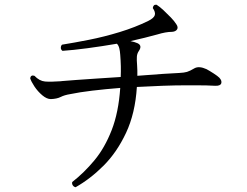

<svg xmlns="http://www.w3.org/2000/svg" viewBox="-20 -767 1040 808"><path d="M298 21Q290 19 286 12.5Q282 6 284 -1Q334 -40 377.5 -92.5Q421 -145 450 -219.5Q479 -294 486 -397Q423 -392 368.5 -385.5Q314 -379 276 -371Q251 -367 235.5 -359Q220 -351 194 -350Q177 -350 158 -366Q139 -382 125 -403Q111 -424 107 -438Q110 -453 125 -448Q146 -426 169.5 -424Q193 -422 234 -425Q240 -426 243 -426Q263 -428 301 -430.5Q339 -433 388 -436.5Q437 -440 488 -443Q489 -465 488.5 -488Q488 -511 486 -536Q485 -552 482 -564Q479 -576 472 -583Q408 -572 347.5 -564Q287 -556 243 -553Q236 -558 236 -566Q236 -574 241 -579Q291 -587 354.5 -599.5Q418 -612 483.5 -632Q549 -652 604 -679Q628 -691 631.5 -703.5Q635 -716 623 -733Q625 -749 639 -747Q652 -739 668 -724Q684 -709 699 -693.5Q714 -678 722 -665Q731 -652 725 -643Q719 -634 704 -633Q678 -633 642 -622Q617 -615 588.5 -608Q560 -601 529 -594Q539 -592 547 -589.5Q555 -587 559 -585Q580 -575 564 -552Q557 -542 556 -528.5Q555 -515 557 -492Q558 -481 558 -470Q558 -459 558 -448Q617 -453 665 -456Q713 -459 735 -460Q755 -461 767 -464.5Q779 -468 799 -480Q818 -490 849 -476Q862 -469 879 -458Q896 -447 903 -440Q915 -427 911 -416Q907 -405 885 -406Q871 -407 849 -407.5Q827 -408 804.5 -408Q782 -408 766 -408Q718 -408 664 -406Q610 -404 556 -401Q549 -290 510.5 -208Q472 -126 416 -70Q360 -14 298 21Z"/></svg>

Font: Zen Old Mincho
Style: Regular
Weight: 400
Designer: Yoshimichi Ohira
Foundry: Positype
Version: Version 1.001